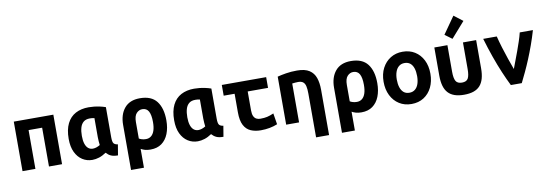

<svg xmlns="http://www.w3.org/2000/svg" viewBox="-68 -1321 5736 2008"><g transform="rotate(-10 2800.0 -317.0)"><path d="M71 0V-526H491V0H352V-412H208V0Z M812 11Q754 11 707 -19Q660 -49 632.5 -106.5Q605 -164 605 -248Q605 -346 637 -410.5Q669 -475 728 -506.5Q787 -538 867 -538Q894 -538 923 -535Q952 -532 983 -525.5Q1014 -519 1046 -508V-188Q1046 -138 1058.5 -122.5Q1071 -107 1102 -103L1083 11Q1036 11 1008.5 -2Q981 -15 960 -39Q922 -13 884.5 -1Q847 11 812 11ZM837 -104Q854 -104 873.5 -110Q893 -116 914 -129Q912 -146 910 -169.5Q908 -193 908 -213V-416Q895 -419 883 -420Q871 -421 860 -421Q817 -421 792 -400Q767 -379 756.5 -342Q746 -305 746 -255Q746 -205 757 -171.5Q768 -138 788.5 -121Q809 -104 837 -104Z M1191 185V-293Q1191 -404 1247 -471Q1303 -538 1411 -538Q1533 -538 1589 -465Q1645 -392 1645 -263Q1645 -182 1620.5 -120.5Q1596 -59 1548.5 -24.5Q1501 10 1430 10Q1396 10 1371.5 3Q1347 -4 1328 -15V185ZM1402 -106Q1434 -106 1457 -124.5Q1480 -143 1492 -179Q1504 -215 1504 -269Q1504 -346 1483 -383.5Q1462 -421 1416 -421Q1381 -421 1354.5 -392.5Q1328 -364 1328 -299V-125Q1341 -117 1359.5 -111.5Q1378 -106 1402 -106Z M1932 11Q1874 11 1827 -19Q1780 -49 1752.5 -106.5Q1725 -164 1725 -248Q1725 -346 1757 -410.5Q1789 -475 1848 -506.5Q1907 -538 1987 -538Q2014 -538 2043 -535Q2072 -532 2103 -525.5Q2134 -519 2166 -508V-188Q2166 -138 2178.5 -122.5Q2191 -107 2222 -103L2203 11Q2156 11 2128.5 -2Q2101 -15 2080 -39Q2042 -13 2004.5 -1Q1967 11 1932 11ZM1957 -104Q1974 -104 1993.5 -110Q2013 -116 2034 -129Q2032 -146 2030 -169.5Q2028 -193 2028 -213V-416Q2015 -419 2003 -420Q1991 -421 1980 -421Q1937 -421 1912 -400Q1887 -379 1876.5 -342Q1866 -305 1866 -255Q1866 -205 1877 -171.5Q1888 -138 1908.5 -121Q1929 -104 1957 -104Z M2601 12Q2541 12 2494.5 -8Q2448 -28 2422 -77.5Q2396 -127 2396 -215V-412H2280V-526H2751V-412H2535V-211Q2535 -172 2545.5 -149.5Q2556 -127 2574.5 -117.5Q2593 -108 2616 -108Q2659 -108 2689.5 -115Q2720 -122 2759 -139L2778 -21Q2740 -5 2695 3.5Q2650 12 2601 12Z M3156 185V-279Q3156 -328 3149 -358.5Q3142 -389 3123.5 -403.5Q3105 -418 3071 -418Q3056 -418 3040.5 -416.5Q3025 -415 3008 -413V0H2871V-510Q2908 -520 2962.5 -529Q3017 -538 3080 -538Q3164 -538 3210.5 -507.5Q3257 -477 3275.5 -423Q3294 -369 3294 -297V185Z M3431 185V-293Q3431 -404 3487 -471Q3543 -538 3651 -538Q3773 -538 3829 -465Q3885 -392 3885 -263Q3885 -182 3860.5 -120.5Q3836 -59 3788.5 -24.5Q3741 10 3670 10Q3636 10 3611.5 3Q3587 -4 3568 -15V185ZM3642 -106Q3674 -106 3697 -124.5Q3720 -143 3732 -179Q3744 -215 3744 -269Q3744 -346 3723 -383.5Q3702 -421 3656 -421Q3621 -421 3594.5 -392.5Q3568 -364 3568 -299V-125Q3581 -117 3599.5 -111.5Q3618 -106 3642 -106Z M4201 15Q4127 15 4071 -20.5Q4015 -56 3983.5 -119Q3952 -182 3952 -264Q3952 -347 3984.5 -409Q4017 -471 4073 -505.5Q4129 -540 4201 -540Q4275 -540 4330.5 -505.5Q4386 -471 4417.5 -409Q4449 -347 4449 -264Q4449 -182 4418 -119Q4387 -56 4331.5 -20.5Q4276 15 4201 15ZM4199 -105Q4235 -105 4259.5 -125Q4284 -145 4296 -180.5Q4308 -216 4308 -263Q4308 -310 4296.5 -345.5Q4285 -381 4261.5 -400.5Q4238 -420 4201 -420Q4166 -420 4141.5 -400.5Q4117 -381 4104.5 -345.5Q4092 -310 4092 -263Q4092 -216 4103.5 -180.5Q4115 -145 4138.5 -125Q4162 -105 4199 -105Z M4759 15Q4701 15 4659 0.5Q4617 -14 4590 -43.5Q4563 -73 4550 -118.5Q4537 -164 4537 -227V-526H4676V-244Q4676 -175 4693.5 -144.5Q4711 -114 4759 -114Q4807 -114 4824 -144.5Q4841 -175 4841 -244V-526H4981V-227Q4981 -164 4968 -118.5Q4955 -73 4928.5 -43.5Q4902 -14 4860 0.5Q4818 15 4759 15ZM4740 -582 4664 -638 4791 -819 4885 -747Z M5257 0Q5224 -66 5189 -148.5Q5154 -231 5120.5 -326Q5087 -421 5056 -526H5200Q5214 -470 5234 -404Q5254 -338 5276 -274.5Q5298 -211 5317 -160Q5331 -198 5348.5 -243.5Q5366 -289 5384 -338.5Q5402 -388 5418 -436Q5434 -484 5444 -526H5584Q5561 -447 5534.5 -373.5Q5508 -300 5480.5 -233.5Q5453 -167 5425.5 -108.5Q5398 -50 5373 0Z"/></g></svg>

Font: Ubuntu Sans Mono
Style: Regular
Weight: 400
Monospace: yes
Designer: Dalton Maag Ltd
Foundry: Dalton Maag Ltd
Version: Version 1.006